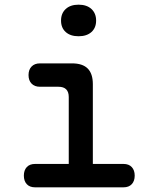

<svg xmlns="http://www.w3.org/2000/svg" viewBox="-20 -801 640 821"><path d="M508 -100Q531 -100 543.5 -86.5Q556 -73 556 -50Q556 -27 543.5 -13.5Q531 0 508 0H130Q107 0 94.5 -13.5Q82 -27 82 -50Q82 -73 94.5 -86.5Q107 -100 130 -100H274V-386Q274 -408 263 -419Q252 -430 230 -430H151Q128 -430 115 -443.5Q102 -457 102 -480Q102 -503 115 -516.5Q128 -530 151 -530H288Q333 -530 355 -508Q377 -486 377 -441V-100ZM316 -646Q281 -646 261 -664Q241 -682 241 -713Q241 -744 261 -762.5Q281 -781 316 -781Q351 -781 371 -762.5Q391 -744 391 -713Q391 -682 371 -664Q351 -646 316 -646Z"/></svg>

Font: Maple Mono NL Medium
Style: Regular
Weight: 500
Monospace: yes
Designer: subframe7536
Version: Version 7.000